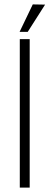

<svg xmlns="http://www.w3.org/2000/svg" viewBox="-20 -853 225 873"><path d="M69 -708 129 -833 185 -832 106 -708ZM115 0H70V-675H115Z"/></svg>

Font: Gemunu Libre ExtraLight
Style: Regular
Weight: 200
Designer: Puspanada Ekanayake, Sola Matas, Pathum Egodawatta, Kosala Senevirathne
Foundry: mooniak
Version: Version 1.100